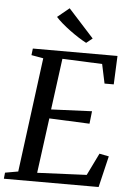

<svg xmlns="http://www.w3.org/2000/svg" viewBox="-67 -1033 741 1079"><g transform="rotate(5 303.0 -493.0)"><path d="M-3.5 0 0 -34.5 73.5 -47.5 158 -693.5 90.5 -705.5 95 -743H572.5L565.5 -582H513.5L490.5 -690.5L265.5 -700L227 -411L457 -421L449 -350L221.5 -360L180 -49.5L458.5 -62L519.5 -187L573 -176.5L531 0ZM390.5 -801Q371 -811 346.2 -826.8Q321.5 -842.5 296.5 -861Q271.5 -879.5 250 -898Q228.5 -916.5 215 -932L281.5 -986.5L425 -828.5Z"/></g></svg>

Font: Merriweather 48pt
Style: Italic
Weight: 400
Italic angle: -7.8°
Version: Version 2.101